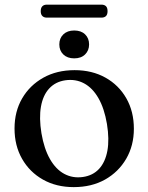

<svg xmlns="http://www.w3.org/2000/svg" viewBox="-20 -774 623 806"><path d="M293 -479.5Q366.5 -479.5 422.5 -448.2Q478.5 -417 510.2 -361.5Q542 -306 542 -233.5Q542 -163 509.8 -107.5Q477.5 -52 421 -20.2Q364.5 11.5 289.5 11.5Q216.5 11.5 160.5 -20Q104.5 -51.5 72.8 -107Q41 -162.5 41 -234.5Q41 -306 73 -361Q105 -416 161.8 -447.8Q218.5 -479.5 293 -479.5ZM328 -31Q370 -37 396 -65.2Q422 -93.5 430.8 -141.2Q439.5 -189 429 -253.5Q418 -319 393.2 -362Q368.5 -405 333 -424Q297.5 -443 254.5 -437Q213 -431 186.8 -402.8Q160.5 -374.5 152 -326.8Q143.5 -279 154 -214.5Q165 -149.5 189.8 -106.2Q214.5 -63 250 -44Q285.5 -25 328 -31ZM291.5 -529Q263 -529 246 -545.2Q229 -561.5 229 -587.5Q229 -613.5 246 -629.8Q263 -646 291.5 -646Q320.5 -646 337.2 -629.8Q354 -613.5 354 -587.5Q354 -562 337.2 -545.5Q320.5 -529 291.5 -529ZM151 -727Q151 -741 157.8 -747.8Q164.5 -754.5 176.5 -754.5H406Q418 -754.5 424.8 -748Q431.5 -741.5 431.5 -727Q431.5 -713 424.8 -706.5Q418 -700 406 -700H176.5Q164.5 -700 157.8 -706.8Q151 -713.5 151 -727Z"/></svg>

Font: Fraunces
Style: Regular
Weight: 400
Version: Version 1.000;[b76b70a41]